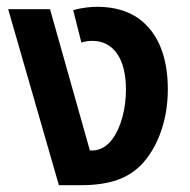

<svg xmlns="http://www.w3.org/2000/svg" viewBox="-20 -544 557 564"><path d="M153 0H217C308 0 358 -23 394 -59C438 -104 473 -182 473 -282C473 -362 452 -428 410 -470C376 -505 328 -524 265 -524C248 -524 222 -522 195 -514L219 -419C228 -422 239 -424 251 -424C313 -424 350 -372 350 -281C350 -228 337 -171 309 -134C294 -114 274 -102 251 -102H244L127 -517H4Z"/></svg>

Font: Noto Sans Thai UI SemiCondensed Semi
Style: Regular
Weight: 600
Width: 4
Designer: Monotype Design Team
Foundry: Monotype Imaging Inc.
Version: Version 1.901